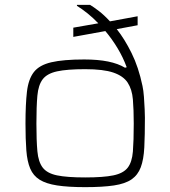

<svg xmlns="http://www.w3.org/2000/svg" viewBox="-20 -763 702 791"><path d="M331 8Q261 8 215.5 1Q170 -6 143.5 -22.5Q117 -39 104.5 -68.5Q92 -98 88.5 -143.5Q85 -189 85 -254Q85 -333 91 -385Q97 -437 119.5 -466Q142 -495 191.5 -506.5Q241 -518 327 -518Q384 -518 425.5 -509.5Q467 -501 495 -484L502 -486Q487 -527 464 -565Q441 -603 414 -635L282 -611V-649L385 -667Q363 -690 340.5 -708Q318 -726 297 -739V-743H351Q366 -734 387.5 -717.5Q409 -701 433 -675L547 -696V-659L461 -643Q493 -603 522 -544.5Q551 -486 567 -409Q571 -391 573 -364Q575 -337 576 -313Q577 -289 577 -278Q577 -206 574.5 -156Q572 -106 560 -74Q548 -42 522 -24Q496 -6 449.5 1Q403 8 331 8ZM331 -32Q406 -32 447 -40.5Q488 -49 506 -72Q524 -95 527.5 -139Q531 -183 531 -254Q531 -311 527.5 -353Q524 -395 506 -422.5Q488 -450 447 -464Q406 -478 331 -478Q256 -478 215 -469Q174 -460 156 -436.5Q138 -413 134 -369Q130 -325 130 -254Q130 -184 134 -140Q138 -96 156 -72.5Q174 -49 215 -40.5Q256 -32 331 -32Z"/></svg>

Font: Saira Expanded ExtraLight
Style: Regular
Weight: 250
Width: 7
Designer: Hector Gatti with collaboration of the Omnibus-Type team
Foundry: Omnibus-Type
Version: Version 1.101